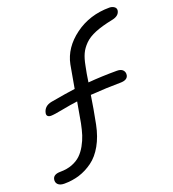

<svg xmlns="http://www.w3.org/2000/svg" viewBox="-145 -780 826 919"><g transform="rotate(-20 267.5 -321.0)"><path d="M25.9 38.1Q4.4 38.1 -5.9 27.8Q-16.1 17.6 -13.2 2Q-8.8 -22 27.8 -22Q61 -22 87.6 -32.2Q114.3 -42.5 131.8 -59.1Q149.4 -75.7 163.3 -100.6Q177.2 -125.5 185.1 -150.1Q192.9 -174.8 199.2 -206.1Q210.4 -267.1 217.8 -311Q183.1 -306.6 138.2 -297.9Q93.3 -289.1 77.1 -289.1Q66.4 -289.1 60.8 -294.4Q55.2 -299.8 57.1 -310.1Q64 -343.8 102.1 -351.1Q184.1 -365.7 227.1 -371.1Q240.7 -451.7 248 -488.8Q264.2 -568.8 339.8 -624.5Q415.5 -680.2 516.1 -680.2Q529.8 -680.2 540.3 -672.9Q550.8 -665.5 548.8 -652.8Q543.9 -627 507.8 -620.1Q454.6 -609.4 418.9 -595Q383.3 -580.6 362.3 -559.6Q341.3 -538.6 330.8 -515.6Q320.3 -492.7 314 -459Q305.7 -420.4 299.8 -377.9Q368.7 -383.8 446.8 -383.8Q467.8 -383.8 477.1 -373.3Q486.3 -362.8 483.9 -348.1Q479.5 -324.2 441.9 -324.2Q378.9 -324.2 290 -317.9Q280.3 -252.4 265.1 -175.8Q253.4 -117.7 229.2 -75Q205.1 -32.2 172.1 -8.3Q139.2 15.6 103 26.9Q66.9 38.1 25.9 38.1Z"/></g></svg>

Font: Shantell Sans Irregular Bouncy
Style: Italic
Weight: 300
Italic angle: -11.31°
Designer: Stephen Nixon, Anya Danilova, Shantell Martin
Foundry: Arrow Type
Version: Version 1.006;[9816181b4]